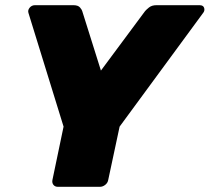

<svg xmlns="http://www.w3.org/2000/svg" viewBox="-20 -720 808 740"><path d="M203 0Q192 0 186 -7.5Q180 -15 182 -26L225 -232L90 -669Q86 -680 94 -690Q102 -700 115 -700H263Q281 -700 288.5 -691Q296 -682 297 -677L369 -448L539 -677Q543 -682 554 -691Q565 -700 583 -700H749Q764 -700 767 -689Q770 -678 762 -669L441 -232L397 -26Q395 -15 385.5 -7.5Q376 0 365 0Z"/></svg>

Font: Rubik Light ExtraBold
Style: Italic
Weight: 800
Italic angle: -12°
Version: Version 2.104